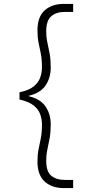

<svg xmlns="http://www.w3.org/2000/svg" viewBox="-20 -831 438 984"><path d="M307 133Q246 133 209 99.5Q172 66 172 -3Q172 -38 177.5 -65Q183 -92 189 -121.5Q195 -151 195 -193Q195 -220 186 -245.5Q177 -271 152.5 -290.5Q128 -310 80 -321V-358Q128 -368 152.5 -388Q177 -408 186 -433.5Q195 -459 195 -486Q195 -528 189 -557Q183 -586 177.5 -613Q172 -640 172 -675Q172 -745 209 -778Q246 -811 307 -811H355V-770H313Q268 -770 242.5 -747.5Q217 -725 217 -672Q217 -639 223 -612.5Q229 -586 234.5 -556Q240 -526 240 -485Q240 -432 213.5 -393Q187 -354 127 -340V-338Q187 -324 213.5 -285Q240 -246 240 -194Q240 -153 234.5 -123Q229 -93 223 -66Q217 -39 217 -6Q217 48 242.5 69.5Q268 91 313 91H355V133Z"/></svg>

Font: DM Sans ExtraLight
Style: Regular
Weight: 200
Designer: Colophon Foundry, Jonny Pinhorn
Foundry: Colophon Foundry
Version: Version 4.004; ttfautohint (v1.8.4.7-5d5b)